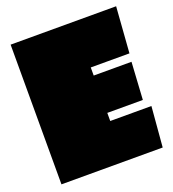

<svg xmlns="http://www.w3.org/2000/svg" viewBox="-117 -712 723 802"><g transform="rotate(-20 244.5 -310.5)"><path d="M470 0H20V-621H489L474 -417H302V-381H470L460 -215H302V-179H485Z"/></g></svg>

Font: Passion One Black
Style: Regular
Weight: 900
Designer: Alejandro Lo Celso
Foundry: Fontstage
Version: Version 1.002